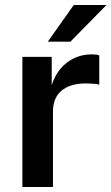

<svg xmlns="http://www.w3.org/2000/svg" viewBox="-20 -743 443 763"><path d="M69 0V-517H185.5V-405Q198 -443.5 221.2 -470.8Q244.5 -498 276 -512.5Q307.5 -527 344.5 -527Q353.5 -527 362 -526Q370.5 -525 374.5 -522.5V-406Q369 -408.5 360.2 -409.5Q351.5 -410.5 345 -410.5Q307.5 -413.5 278.8 -407.5Q250 -401.5 230.2 -387.2Q210.5 -373 200.5 -351.2Q190.5 -329.5 190.5 -300.5V0ZM170 -577.5 273 -723H403L260 -577.5Z"/></svg>

Font: Public Sans Thin SemiBold
Style: Regular
Weight: 600
Version: Version 2.001